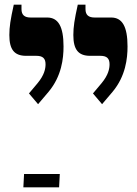

<svg xmlns="http://www.w3.org/2000/svg" viewBox="-20 -667 588 822"><path d="M417 -221 462 -274C518 -341 526 -417 526 -468C526 -554 503 -592 456 -592H385C359 -592 346 -603 346 -628V-647H313C299 -584 294 -552 294 -517C294 -455 315 -428 366 -428H410C437 -428 449 -417 449 -392C449 -373 444 -346 415 -311L378 -267ZM143 -221 188 -274C244 -341 252 -417 252 -468C252 -554 229 -592 182 -592H111C85 -592 72 -603 72 -628V-647H39C25 -584 20 -552 20 -517C20 -455 41 -428 92 -428H136C163 -428 175 -417 175 -392C175 -373 170 -346 141 -311L104 -267ZM80 135H233L236 78H83Z"/></svg>

Font: Noto Serif Hebrew Condensed Extra
Style: Regular
Weight: 800
Width: 3
Designer: Monotype Design Team
Foundry: Monotype Imaging Inc.
Version: Version 1.901